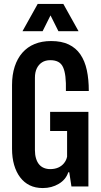

<svg xmlns="http://www.w3.org/2000/svg" viewBox="-20 -945 511 973"><path d="M197 8Q159 8 130.5 -6Q102 -20 82 -46.5Q62 -73 51.5 -109.5Q41 -146 41 -191V-514Q41 -566 54.5 -607.5Q68 -649 93.5 -678Q119 -707 155.5 -722Q192 -737 239 -737Q292 -737 328.5 -719.5Q365 -702 387.5 -669Q410 -636 420 -589.5Q430 -543 430 -484H314Q315 -527 311.5 -556.5Q308 -586 299.5 -604.5Q291 -623 275 -631.5Q259 -640 235 -640Q210 -640 193 -629Q176 -618 166.5 -598.5Q157 -579 157 -551V-184Q157 -161 162.5 -142.5Q168 -124 178 -112Q188 -100 202.5 -94Q217 -88 234 -88Q257 -88 274.5 -95.5Q292 -103 304 -117.5Q316 -132 320 -151V-281H234V-378H428V0H342L331 -72H326Q314 -35 278 -13.5Q242 8 197 8ZM94 -787 171 -925H301L378 -787H276L236 -867L196 -787Z"/></svg>

Font: Hubot Sans Condensed SemiBold
Style: Regular
Weight: 600
Width: 3
Designer: Deni Anggara
Foundry: GitHub, Inc., Subsidiary of Microsoft Corporation
Version: Version 2.000